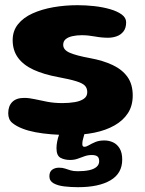

<svg xmlns="http://www.w3.org/2000/svg" viewBox="-20 -514 572 758"><path d="M253.5 19Q217 19 183 16.2Q149 13.5 120 8Q91 2.5 69.5 -6Q44.5 -15.5 28.5 -28.8Q12.5 -42 12.5 -67Q12.5 -95.5 28.5 -111.5Q44.5 -127.5 75.5 -127.5Q94.5 -127.5 117 -122.5Q139.5 -117.5 166.8 -112.2Q194 -107 226.5 -107Q252.5 -107 275 -110.8Q297.5 -114.5 311 -124Q324.5 -133.5 324.5 -150Q324.5 -166 315.2 -175.8Q306 -185.5 281.2 -193.2Q256.5 -201 210.5 -209.5Q153 -220 112.8 -238.5Q72.5 -257 51.2 -286Q30 -315 30 -355.5Q30 -392 51 -418.2Q72 -444.5 108.5 -461Q145 -477.5 190.8 -485.5Q236.5 -493.5 286.5 -493.5Q319 -493.5 352.5 -489.8Q386 -486 414.5 -477.8Q443 -469.5 460.5 -456.8Q478 -444 478 -426Q478 -403.5 467.5 -390Q457 -376.5 440.8 -370.8Q424.5 -365 407 -365Q381.5 -365 354.5 -370Q327.5 -375 303 -375Q282.5 -375 265.8 -371.2Q249 -367.5 239.2 -359.2Q229.5 -351 229.5 -337Q229.5 -317 255.2 -305.8Q281 -294.5 335.5 -284.5Q387.5 -275 425.2 -257Q463 -239 483.5 -210Q504 -181 504 -137Q504 -96.5 485 -67.2Q466 -38 432 -18.8Q398 0.5 352.5 9.8Q307 19 253.5 19ZM288 225Q260.5 225 234.5 222Q208.5 219 191.8 209.8Q175 200.5 175 182Q175 164 186 156Q197 148 213 148Q227 148 237 151.5Q247 155 258.5 158.5Q270 162 287 162Q312.5 162 331.5 158Q350.5 154 361 145Q371.5 136 371.5 122.5Q371.5 108.5 364.2 103.2Q357 98 342.5 98Q327 98 313.8 102.8Q300.5 107.5 287 112.5Q273.5 117.5 256.5 117.5Q235 117.5 219 109Q203 100.5 203 71Q203 58.5 205.8 44.5Q208.5 30.5 213 18.2Q217.5 6 221.5 -1.5Q229 -13.5 241.5 -22.5Q254 -31.5 279 -31.5Q297 -31.5 306.2 -22.8Q315.5 -14 315.5 -2Q315.5 10.5 310.2 26Q305 41.5 305 55Q305 65.5 313 65.5Q321 65.5 331.2 59.2Q341.5 53 356.2 46.8Q371 40.5 392 40.5Q410.5 40.5 426.5 48Q442.5 55.5 452.5 72.2Q462.5 89 462.5 116Q462.5 170.5 416.2 197.8Q370 225 288 225Z"/></svg>

Font: Gluten SemiBold
Style: Regular
Weight: 600
Designer: Tyler Finck
Foundry: Etcetera Type Company
Version: Version 1.300